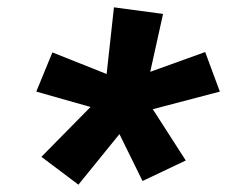

<svg xmlns="http://www.w3.org/2000/svg" viewBox="-20 -792 620 524"><path d="M194 -288 306 -426 369 -298 487 -354 397 -494 580 -542 540 -650 390 -596 425 -754 291 -772 271 -590 123 -649 79 -542 227 -500 93 -364Z"/></svg>

Font: Iosevka Sparkle XBdObl
Style: Regular
Weight: 800
Italic angle: -9°
Designer: Belleve Invis
Foundry: Belleve Invis
Version: Version 4.5.0; ttfautohint (v1.8.3)